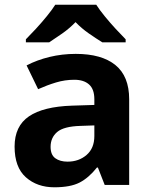

<svg xmlns="http://www.w3.org/2000/svg" viewBox="-20 -786 644 816"><path d="M302 -557Q412 -557 470.5 -509.5Q529 -462 529 -364V0H425L396 -74H392Q357 -30 318 -10Q279 10 211 10Q138 10 90 -32.5Q42 -75 42 -163Q42 -250 103 -291.5Q164 -333 286 -337L381 -340V-364Q381 -407 358.5 -427Q336 -447 296 -447Q256 -447 218 -435.5Q180 -424 142 -407L93 -508Q137 -531 190.5 -544Q244 -557 302 -557ZM323 -251Q251 -249 223 -225Q195 -201 195 -162Q195 -128 215 -113.5Q235 -99 267 -99Q315 -99 348 -127.5Q381 -156 381 -208V-253ZM389 -766Q403 -744 425.5 -716.5Q448 -689 472 -663Q496 -637 514 -619V-606H415Q389 -622 358 -643.5Q327 -665 301 -692Q275 -665 245 -644Q215 -623 189 -606H90V-619Q109 -638 132.5 -663.5Q156 -689 178.5 -716.5Q201 -744 215 -766Z"/></svg>

Font: Noto Sans Myanmar
Style: Bold
Weight: 700
Designer: Monotype Design Team
Foundry: Monotype Imaging Inc.
Version: Version 2.107; ttfautohint (v1.8.4.7-5d5b)